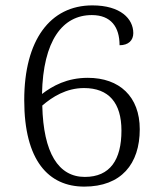

<svg xmlns="http://www.w3.org/2000/svg" viewBox="-20 -681 599 713"><path d="M293 12C430 12 499 -72 499 -201C499 -322 424 -392 306 -392C229 -392 175 -362 136 -332C140 -530 212 -625 321 -625C392 -625 424 -581 424 -513C457 -513 475 -531 475 -558C475 -611 428 -661 323 -661C166 -661 70 -532 70 -309C70 -85 160 12 293 12ZM292 -354C384 -354 431 -299 431 -196C431 -88 389 -24 295 -24C197 -24 141 -113 137 -289C174 -321 226 -354 292 -354Z"/></svg>

Font: Noto Serif Telugu Light
Style: Regular
Weight: 300
Designer: Jelle Bosma - Monotype Design Team
Foundry: Monotype Imaging Inc.
Version: Version 2.005